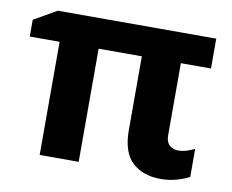

<svg xmlns="http://www.w3.org/2000/svg" viewBox="-66 -629 871 722"><g transform="rotate(10 369.5 -268.0)"><path d="M635 -107Q652 -107 668 -112Q684 -117 698 -124V-17Q681 -7 651 1.5Q621 10 590 10Q521 10 480.5 -28Q440 -66 440 -150V-432H275V0H126V-432H12V-496L99 -546H704V-432H589V-156Q589 -131 602.5 -119Q616 -107 635 -107Z"/></g></svg>

Font: Noto IKEA Latin
Style: Bold
Weight: 700
Designer: Monotype Design Team
Foundry: Monotype Imaging Inc.
Version: Version 1.0